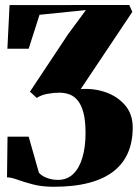

<svg xmlns="http://www.w3.org/2000/svg" viewBox="-20 -522 550 753"><path d="M190.5 210.5Q144.5 210.5 109.2 201.2Q74 192 48.8 182.8Q23.5 173.5 7.5 173.5L9.5 14H92.5L132.5 155Q142.5 167.5 163.2 175.5Q184 183.5 207 183.5Q243 183.5 267 160.5Q291 137.5 303.2 96Q315.5 54.5 315.5 0Q315.5 -47 307.8 -77.8Q300 -108.5 286.2 -126.2Q272.5 -144 253.8 -151.2Q235 -158.5 212.5 -158.5Q191 -158.5 166.2 -154Q141.5 -149.5 124 -138L97.5 -162.5L247.5 -388.5L317 -482.5L135 -464L92.5 -331H9L17.5 -502L487 -502.5L499 -475.5L296.5 -172.5Q346 -176.5 392.8 -160.8Q439.5 -145 470 -110Q500.5 -75 500.5 -21.5Q500.5 33.5 482 76.8Q463.5 120 425.5 149.8Q387.5 179.5 329 195Q270.5 210.5 190.5 210.5Z"/></svg>

Font: Merriweather 144pt Black
Style: Regular
Weight: 900
Version: Version 2.100